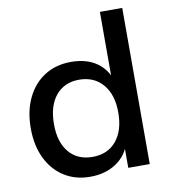

<svg xmlns="http://www.w3.org/2000/svg" viewBox="-82 -791 777 872"><g transform="rotate(-10 306.5 -355.0)"><path d="M441 0V-117L451 -114Q435 -57 385 -23.5Q335 10 265 10Q196 10 144.5 -23Q93 -56 64.5 -115Q36 -174 36 -253Q36 -333 65 -393Q94 -453 146 -486Q198 -519 268 -519Q341 -519 388.5 -484.5Q436 -450 451 -388L437 -386V-720H540V0ZM291 -77Q360 -77 400 -124.5Q440 -172 440 -256Q440 -338 399.5 -385.5Q359 -433 290 -433Q222 -433 182.5 -385.5Q143 -338 143 -253Q143 -170 182.5 -123.5Q222 -77 291 -77Z"/></g></svg>

Font: Instrument Sans Medium
Style: Regular
Weight: 500
Designer: Rodrigo Fuenzalida
Foundry: fragTYPE
Version: Version 1.000;gftools[0.9.28]